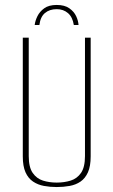

<svg xmlns="http://www.w3.org/2000/svg" viewBox="-20 -743 458 775"><path d="M209 -723Q241 -723 260 -709.5Q279 -696 287.5 -677.5Q296 -659 297 -642H278Q273 -674 254.5 -690Q236 -706 209 -706Q180 -706 161.5 -690.5Q143 -675 139 -642H120Q122 -659 131 -677.5Q140 -696 158.5 -709.5Q177 -723 209 -723ZM209 12Q182 12 157.5 7.5Q133 3 113.5 -10Q94 -23 83 -47.5Q72 -72 72 -112V-591H96V-113Q96 -68 112 -45Q128 -22 153.5 -14Q179 -6 209 -6Q239 -6 265 -14Q291 -22 307 -45Q323 -68 323 -113V-591H346V-112Q346 -72 335 -47.5Q324 -23 305 -10Q286 3 261 7.5Q236 12 209 12Z"/></svg>

Font: Alumni Sans Thin
Style: Regular
Weight: 100
Designer: Robert E. Leuschke
Foundry: Robert E. Leuschke
Version: Version 1.018